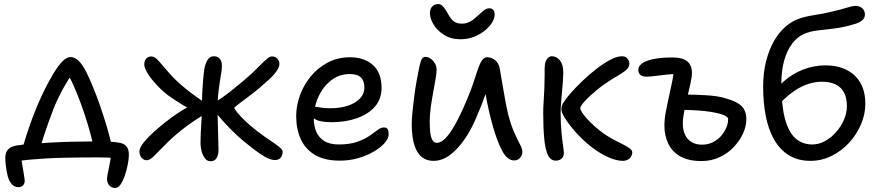

<svg xmlns="http://www.w3.org/2000/svg" viewBox="-20 -784 4334 949"><path d="M90 -46Q98 -76 110 -113.5Q122 -151 137 -192Q152 -233 169 -272.5Q186 -312 202 -344Q223 -385 244.5 -421Q266 -457 287.5 -479.5Q309 -502 329 -502Q348 -502 367 -485Q386 -468 406 -429Q420 -401 438 -358Q456 -315 473.5 -264.5Q491 -214 506.5 -163Q522 -112 531 -69L442 -61Q432 -109 415 -165.5Q398 -222 378.5 -275Q359 -328 341 -367.5Q323 -407 309 -421L344 -429Q319 -395 293.5 -349Q268 -303 246 -250Q231 -211 218.5 -176Q206 -141 195.5 -108.5Q185 -76 176 -42ZM549 145Q530 145 519.5 131.5Q509 118 509 100Q509 89 514.5 64.5Q520 40 525.5 8.5Q531 -23 531 -55L578 0Q563 -2 533.5 -4Q504 -6 459 -6Q417 -6 372.5 -5.5Q328 -5 285 -4Q242 -3 200.5 -0.5Q159 2 122.5 5.5Q86 9 56 14L84 -21Q84 -8 87 11.5Q90 31 93.5 51Q97 71 99.5 87.5Q102 104 102 111Q102 123 94 132Q86 141 72 141Q48 141 34.5 122Q21 103 16 77Q12 61 9 36Q6 11 6 -3Q6 -19 11 -31.5Q16 -44 28.5 -52.5Q41 -61 63 -65Q88 -69 130.5 -72.5Q173 -76 225.5 -79Q278 -82 334 -83.5Q390 -85 442 -85Q459 -85 478.5 -85Q498 -85 518.5 -84Q539 -83 560 -80Q590 -77 603.5 -62.5Q617 -48 617 -19Q617 1 611.5 29Q606 57 597 83.5Q588 110 576 127.5Q564 145 549 145Z M1339 7Q1312 7 1271.5 -20Q1231 -47 1181 -89Q1147 -118 1120.5 -145Q1094 -172 1073.5 -195.5Q1053 -219 1039 -238Q1036 -242 1033 -247.5Q1030 -253 1030 -259Q1030 -265 1034 -270Q1038 -275 1042 -279Q1071 -295 1106.5 -322.5Q1142 -350 1176.5 -379Q1211 -408 1232 -428Q1252 -447 1269 -464.5Q1286 -482 1300 -493.5Q1314 -505 1323 -505Q1336 -505 1344.5 -499.5Q1353 -494 1357 -485.5Q1361 -477 1361 -468Q1361 -452 1346 -431Q1331 -410 1306.5 -388Q1282 -366 1255 -343Q1238 -329 1217.5 -313.5Q1197 -298 1179 -284.5Q1161 -271 1149.5 -262Q1138 -253 1138 -251Q1138 -247 1152 -229Q1166 -211 1191.5 -186.5Q1217 -162 1251 -136Q1288 -108 1316.5 -89Q1345 -70 1361 -57Q1377 -44 1377 -34Q1377 -17 1367.5 -5Q1358 7 1339 7ZM706 8Q695 8 686.5 2Q678 -4 673.5 -14Q669 -24 669 -35Q669 -54 691.5 -81.5Q714 -109 751.5 -142Q789 -175 833 -207Q860 -226 879.5 -238Q899 -250 911.5 -256.5Q924 -263 931 -266L949 -232Q942 -234 923.5 -243Q905 -252 877 -269Q849 -286 812 -312Q784 -333 756.5 -362Q729 -391 711 -419.5Q693 -448 693 -467Q693 -477 697 -486Q701 -495 709 -500Q717 -505 728 -505Q745 -505 765.5 -481.5Q786 -458 816.5 -422.5Q847 -387 895 -348Q918 -329 947.5 -307.5Q977 -286 999 -274L997 -222Q968 -206 938.5 -186Q909 -166 876 -140Q831 -104 798 -70Q765 -36 742.5 -14Q720 8 706 8ZM1021 13Q1004 13 993 -1.5Q982 -16 976.5 -36.5Q971 -57 971 -78Q971 -104 972.5 -131.5Q974 -159 976 -192.5Q978 -226 978 -267Q978 -294 979.5 -323.5Q981 -353 983.5 -383.5Q986 -414 990 -444Q993 -463 1004 -484.5Q1015 -506 1037 -506Q1050 -506 1059 -500Q1068 -494 1072.5 -483.5Q1077 -473 1077 -459Q1077 -442 1071.5 -410.5Q1066 -379 1060.5 -336Q1055 -293 1055 -239Q1055 -228 1056 -201.5Q1057 -175 1057.5 -144Q1058 -113 1059 -85Q1060 -57 1060 -42Q1060 -20 1051 -3.5Q1042 13 1021 13Z M1660 10Q1584 10 1536.5 -18.5Q1489 -47 1466.5 -96.5Q1444 -146 1444 -210Q1444 -261 1462.5 -312.5Q1481 -364 1516 -406.5Q1551 -449 1600 -475Q1649 -501 1710 -501Q1780 -501 1823 -463Q1866 -425 1866 -349Q1866 -295 1833.5 -257.5Q1801 -220 1745 -200Q1689 -180 1619 -180Q1559 -180 1535 -196.5Q1511 -213 1511 -233Q1511 -245 1517 -250.5Q1523 -256 1537 -256Q1548 -256 1564.5 -252.5Q1581 -249 1612 -249Q1662 -249 1699.5 -261.5Q1737 -274 1759 -297Q1781 -320 1781 -350Q1781 -384 1764 -401Q1747 -418 1708 -418Q1657 -418 1617 -387Q1577 -356 1554 -306Q1531 -256 1531 -198Q1531 -162 1543 -133.5Q1555 -105 1582 -87.5Q1609 -70 1655 -70Q1709 -70 1745.5 -83Q1782 -96 1806 -112.5Q1830 -129 1846.5 -141.5Q1863 -154 1877 -154Q1891 -154 1896 -146Q1901 -138 1901 -120Q1901 -100 1881.5 -77.5Q1862 -55 1828 -35Q1794 -15 1751 -2.5Q1708 10 1660 10Z M2255 -590Q2209 -590 2175 -611.5Q2141 -633 2123 -663Q2105 -693 2105 -718Q2105 -740 2116.5 -752Q2128 -764 2146 -764Q2161 -764 2173 -748.5Q2185 -733 2197 -711Q2208 -691 2222.5 -679Q2237 -667 2265 -667Q2278 -667 2290.5 -671.5Q2303 -676 2314 -683.5Q2325 -691 2334 -700Q2352 -715 2367 -729Q2382 -743 2399 -743Q2412 -743 2418.5 -734.5Q2425 -726 2425 -713Q2425 -694 2412.5 -673Q2400 -652 2376.5 -633Q2353 -614 2322.5 -602Q2292 -590 2255 -590ZM2123 11Q2090 11 2068.5 -5Q2047 -21 2035.5 -47.5Q2024 -74 2019.5 -105.5Q2015 -137 2015 -167Q2015 -193 2018.5 -229Q2022 -265 2027 -304Q2032 -343 2038 -377Q2044 -411 2048 -430Q2054 -465 2061 -484Q2068 -503 2082 -503Q2096 -503 2108.5 -494Q2121 -485 2129.5 -471Q2138 -457 2138 -440Q2138 -424 2133 -394Q2128 -364 2121 -327Q2114 -290 2109 -252.5Q2104 -215 2104 -185Q2104 -160 2106 -135Q2108 -110 2116 -94Q2124 -78 2139 -78Q2171 -78 2209 -135Q2247 -192 2288 -292Q2307 -336 2319.5 -374Q2332 -412 2341.5 -440.5Q2351 -469 2362 -485Q2373 -501 2388 -501Q2411 -501 2429 -485Q2447 -469 2451 -440Q2456 -411 2462.5 -373Q2469 -335 2476 -295.5Q2483 -256 2491 -222Q2506 -164 2522.5 -127.5Q2539 -91 2550.5 -69.5Q2562 -48 2562 -34Q2562 -22 2556.5 -12Q2551 -2 2542 3.5Q2533 9 2522 9Q2488 9 2463 -37Q2438 -83 2416 -160Q2406 -196 2396.5 -237Q2387 -278 2380 -319Q2373 -360 2369 -395H2403Q2393 -359 2378.5 -315.5Q2364 -272 2337 -210Q2313 -150 2279 -99.5Q2245 -49 2205.5 -19Q2166 11 2123 11Z M3060 11Q3027 11 2988.5 -6Q2950 -23 2911 -52Q2872 -81 2838 -117Q2804 -153 2779 -190Q2768 -206 2761.5 -219.5Q2755 -233 2755 -246Q2755 -254 2758 -263.5Q2761 -273 2768 -281Q2777 -297 2801 -324Q2825 -351 2857.5 -382.5Q2890 -414 2926 -442Q2962 -470 2995.5 -488Q3029 -506 3055 -506Q3066 -506 3073.5 -501Q3081 -496 3086 -488Q3091 -480 3091 -470Q3091 -449 3069 -433Q3047 -417 3019 -401Q2967 -370 2929 -338.5Q2891 -307 2869.5 -283Q2848 -259 2848 -249Q2848 -241 2860 -223.5Q2872 -206 2893.5 -184Q2915 -162 2944.5 -138.5Q2974 -115 3011 -95Q3032 -84 3054 -73Q3076 -62 3090.5 -52Q3105 -42 3105 -31Q3105 -20 3099 -10Q3093 0 3082.5 5.5Q3072 11 3060 11ZM2727 10Q2701 10 2688 -18Q2675 -46 2670 -98.5Q2665 -151 2665 -225Q2665 -251 2667 -282Q2669 -313 2670.5 -346Q2672 -379 2672 -411Q2672 -419 2672 -427.5Q2672 -436 2672 -445Q2672 -465 2676.5 -478Q2681 -491 2689.5 -498.5Q2698 -506 2708 -506Q2731 -506 2747.5 -485.5Q2764 -465 2764 -428Q2764 -403 2761 -366.5Q2758 -330 2754.5 -292Q2751 -254 2751 -225Q2751 -173 2755 -132Q2759 -91 2763 -64.5Q2767 -38 2767 -28Q2767 -16 2762 -7.5Q2757 1 2748 5.5Q2739 10 2727 10Z M3447 12Q3384 12 3343.5 -10.5Q3303 -33 3283.5 -73Q3264 -113 3264 -163Q3264 -195 3271 -232Q3278 -269 3286.5 -307Q3295 -345 3302 -379Q3309 -413 3311 -438L3336 -419Q3310 -419 3278 -415.5Q3246 -412 3218 -408.5Q3190 -405 3177 -405Q3156 -405 3145.5 -413.5Q3135 -422 3135 -438Q3135 -467 3179 -483.5Q3223 -500 3302 -500Q3341 -500 3362 -490Q3383 -480 3391.5 -463Q3400 -446 3400 -425Q3400 -404 3393 -372.5Q3386 -341 3377.5 -305Q3369 -269 3362 -234.5Q3355 -200 3355 -173Q3355 -125 3380 -97Q3405 -69 3450 -69Q3479 -69 3502.5 -80.5Q3526 -92 3543 -111Q3560 -130 3569.5 -152Q3579 -174 3579 -196Q3579 -208 3548 -218.5Q3517 -229 3463 -235Q3409 -241 3339 -241Q3322 -241 3312.5 -250.5Q3303 -260 3303 -276Q3303 -295 3316 -306Q3329 -317 3353 -317Q3378 -317 3407 -316Q3436 -315 3465.5 -313.5Q3495 -312 3522.5 -308Q3550 -304 3573 -296Q3623 -282 3646 -259Q3669 -236 3669 -194Q3669 -160 3652.5 -124Q3636 -88 3606.5 -57Q3577 -26 3536.5 -7Q3496 12 3447 12Z M3986 11Q3923 11 3878.5 -17Q3834 -45 3806 -94.5Q3778 -144 3765 -210.5Q3752 -277 3752 -354Q3752 -423 3766 -479Q3780 -535 3803.5 -577.5Q3827 -620 3858.5 -648.5Q3890 -677 3925 -690Q3956 -702 4002 -709Q4048 -716 4089 -726Q4134 -736 4164 -745.5Q4194 -755 4210 -755Q4221 -755 4231 -750.5Q4241 -746 4248 -736Q4255 -726 4255 -712Q4255 -694 4239.5 -682Q4224 -670 4197 -663Q4146 -648 4102 -643Q4058 -638 4021 -633.5Q3984 -629 3953 -616Q3921 -602 3895.5 -568.5Q3870 -535 3856 -485Q3842 -435 3842 -372Q3842 -265 3859.5 -198.5Q3877 -132 3911 -101Q3945 -70 3995 -70Q4028 -70 4058.5 -87Q4089 -104 4113.5 -132Q4138 -160 4152 -193.5Q4166 -227 4166 -260Q4166 -299 4152.5 -325.5Q4139 -352 4111.5 -366Q4084 -380 4042 -380Q3986 -380 3930.5 -349.5Q3875 -319 3821 -258L3782 -291Q3810 -343 3853.5 -381.5Q3897 -420 3950.5 -440.5Q4004 -461 4060 -461Q4120 -461 4164.5 -438.5Q4209 -416 4233 -374Q4257 -332 4257 -270Q4257 -219 4235.5 -169Q4214 -119 4177 -78.5Q4140 -38 4090.5 -13.5Q4041 11 3986 11Z"/></svg>

Font: Shantell Sans Light
Style: Regular
Weight: 400
Version: Version 1.011;[c5ecc13dd]